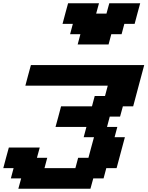

<svg xmlns="http://www.w3.org/2000/svg" viewBox="-20 -1020 895 1165"><path d="M91.3 125H528.8L545.9 62.5H608.4L625 0H687.5L737.8 -187.5H675.3L691.9 -250H629.4L646 -312.5H708.5L725.6 -375H788.1Q799.3 -416.5 821.5 -500Q843.8 -583.5 855 -625H167.5Q161.6 -604 150.4 -562.3Q139.2 -520.5 133.8 -500H633.8L617.2 -437.5H554.7L538.1 -375H350.6Q345.2 -354 334 -312.3Q322.8 -270.5 316.9 -250H504.4L487.8 -187.5H550.3Q544.4 -166.5 533.2 -124.8Q522 -83 516.6 -62.5H454.1L437.5 0H250L266.6 -62.5H204.1L221.2 -125H33.7Q27.8 -104 16.6 -62.5Q5.4 -21 0 0H62.5L45.9 62.5H108.4ZM451.2 -750H638.7L655.3 -812.5H717.8L734.4 -875H796.9Q802.2 -896 813.5 -937.5Q824.7 -979 830.6 -1000H643.1L626 -937.5H563.5L580.6 -1000H393.1Q387.2 -979 376 -937.3Q364.7 -895.5 359.4 -875H421.9L405.3 -812.5H467.8Z"/></svg>

Font: Faithful 32x
Style: SemiboldOblique
Weight: 400
Foundry: Faithful Resource Pack
Version: Version 1.0; January 27, 2023